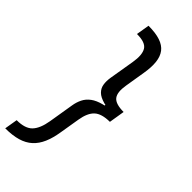

<svg xmlns="http://www.w3.org/2000/svg" viewBox="-298 -818 1003 1003"><g transform="rotate(45 203.0 -317.0)"><path d="M356.9 -311.5Q297.9 -311.5 262.5 -320.8Q227.1 -330.1 210 -347.2Q192.9 -364.3 189.5 -387.5Q186 -410.6 190.4 -438L213.9 -578.6Q224.1 -639.6 206.3 -668.7Q188.5 -697.8 126 -697.3L138.2 -770.5Q190.9 -770.5 225.1 -759Q259.3 -747.6 277.1 -724.4Q294.9 -701.2 299.1 -665Q303.2 -628.9 294.9 -579.6L276.4 -466.8Q266.6 -409.2 285.9 -384.5Q305.2 -359.9 364.7 -359.9ZM-12.2 137.7 0 65.4Q62 65.4 89.4 36.6Q116.7 7.8 127 -54.2L149.9 -193.4Q154.3 -221.2 165.8 -244.4Q177.2 -267.6 200 -284.7Q222.7 -301.8 261 -311.5Q299.3 -321.3 358.4 -321.3L350.6 -272.9Q290 -272.5 262.7 -247.1Q235.4 -221.7 226.1 -164.6L207.5 -52.7Q199.7 -3.4 184.1 32.5Q168.5 68.4 142.8 91.8Q117.2 115.2 78.9 126.5Q40.5 137.7 -12.2 137.7ZM350.6 -272.9 263.7 -272.5 278.3 -360.4 364.7 -359.9Z"/></g></svg>

Font: Inter 18pt
Style: Italic
Weight: 400
Italic angle: -9.3988°
Designer: Rasmus Andersson
Foundry: rsms
Version: Version 4.001;git-66647c0bb